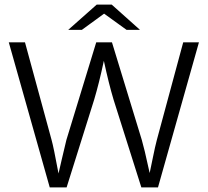

<svg xmlns="http://www.w3.org/2000/svg" viewBox="-20 -810 898 830"><path d="M195 0 18 -627H88L203 -205Q207 -191 214.5 -155Q222 -119 233 -60Q235 -68 247.5 -123Q260 -178 267 -205L396 -627H464L593 -205Q599 -184 606 -155Q613 -126 627 -62Q630 -75 640.5 -127Q651 -179 658 -205L772 -627H840L663 0H591L471 -379Q460 -416 450 -456Q440 -496 429 -547Q418 -496 408 -456Q398 -416 387 -379L268 0ZM585 -681H527L430 -751L334 -681H275L398 -790H463Z"/></svg>

Font: Blinker Light
Style: Regular
Weight: 300
Designer: Juergen Huber
Foundry: supertype
Version: Version 1.017;hotconv 1.0.117;makeotfexe 2.5.65602